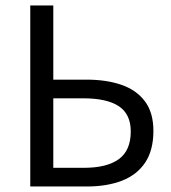

<svg xmlns="http://www.w3.org/2000/svg" viewBox="-20 -676 620 696"><path d="M89.7 0V-656.3H173.2V-387.3H293.8Q365.9 -387.3 420.5 -368.4Q475 -349.5 505.6 -308.4Q536.1 -267.4 536.1 -201.6Q536.1 -131.6 506.4 -86.9Q476.7 -42.3 422.4 -21.1Q368.1 0 294.8 0ZM173.2 -67.7H284.3Q367.7 -67.7 410.9 -99.2Q454 -130.7 454 -199.6Q454 -262.1 410.8 -290.9Q367.6 -319.6 281.8 -319.6H173.2Z"/></svg>

Font: SourceSans3VF
Style: Regular
Weight: 200
Designer: Paul D. Hunt
Foundry: Adobe
Version: Version 3.052;hotconv 1.1.0;makeotfexe 2.6.0